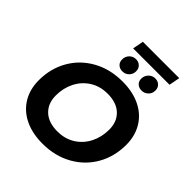

<svg xmlns="http://www.w3.org/2000/svg" viewBox="-268 -1193 1381 1381"><g transform="rotate(45 422.0 -502.5)"><path d="M51 -292Q51 -411 105.5 -506.5Q160 -602 258.5 -657Q357 -712 484 -712Q589 -712 666 -674Q743 -636 784 -567Q825 -498 825 -408Q825 -289 770.5 -193.5Q716 -98 617.5 -43Q519 12 392 12Q287 12 210 -26Q133 -64 92 -133Q51 -202 51 -292ZM661 -399Q661 -479 611 -526.5Q561 -574 470 -574Q393 -574 335 -537Q277 -500 246 -438Q215 -376 215 -301Q215 -221 265 -173.5Q315 -126 406 -126Q483 -126 541 -163Q599 -200 630 -262Q661 -324 661 -399ZM369 -821Q369 -853 389.5 -873.5Q410 -894 439 -894Q466 -894 483.5 -877Q501 -860 501 -833Q501 -802 480.5 -782Q460 -762 431 -762Q404 -762 386.5 -778Q369 -794 369 -821ZM564 -821Q564 -852 585 -873Q606 -894 635 -894Q662 -894 679.5 -877Q697 -860 697 -833Q697 -802 676 -782Q655 -762 626 -762Q599 -762 581.5 -778Q564 -794 564 -821ZM385 -1017H755L739 -934H369Z"/></g></svg>

Font: Idrija
Style: Bold Italic
Weight: 700
Italic angle: -11.3°
Designer: Julieta Ulanovsky
Foundry: Julieta Ulanovsky
Version: Version 7.200